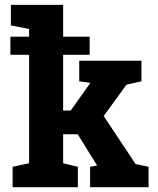

<svg xmlns="http://www.w3.org/2000/svg" viewBox="-20 -782 660 802"><path d="M32.7 0V-85.4L101.6 -100.1V-553.2H23.4V-628.9H101.6V-661.1L25.4 -675.8V-761.7H243.7V-628.9H354.5V-553.2H243.7V-320.3H275.4L355.5 -433.1L357.4 -436L311 -442.4V-528.3H570.8V-442.4L508.3 -428.2L413.1 -297.4L546.4 -96.7L600.6 -85.4V0H356.4V-85.4L382.8 -89.8L385.7 -90.3L304.7 -221.2H243.7V-100.1L305.2 -85.4V0Z"/></svg>

Font: Roboto Slab LO
Style: Bold
Weight: 700
Designer: Google
Version: Version 2.000